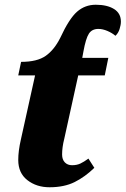

<svg xmlns="http://www.w3.org/2000/svg" viewBox="-20 -780 530 810"><path d="M57 -105Q57 -143 68 -191L128 -462H57L69 -519Q137 -519 173 -544.5Q209 -570 234 -620Q272 -702 305.5 -731Q339 -760 384 -760Q432 -760 461 -742Q490 -724 490 -689Q490 -675 484.5 -657.5Q479 -640 467 -629Q453 -641 433 -649.5Q413 -658 395 -658Q368 -658 355 -638Q342 -618 332 -563L327 -536H437L422 -462H310L251 -194Q242 -159 242 -128Q242 -107 253.5 -95Q265 -83 284 -83Q304 -83 319 -90Q334 -97 353 -111L378 -72Q339 -34 295 -12Q251 10 189 10Q134 10 95.5 -20Q57 -50 57 -105Z"/></svg>

Font: Noto Serif NarrowBlack
Style: Italic
Weight: 900
Width: 4
Italic angle: -12°
Designer: Monotype Design Team
Foundry: Monotype Imaging Inc.
Version: Version 1.001